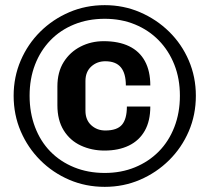

<svg xmlns="http://www.w3.org/2000/svg" viewBox="-20 -716 813 746"><path d="M387 10Q313 10 249 -17.5Q185 -45 136.5 -93.5Q88 -142 60.5 -206Q33 -270 33 -344Q33 -417 60.5 -481Q88 -545 136.5 -593Q185 -641 249 -668.5Q313 -696 387 -696Q460 -696 524 -668.5Q588 -641 637 -593Q686 -545 713.5 -481Q741 -417 741 -344Q741 -270 713.5 -206Q686 -142 637 -93.5Q588 -45 524 -17.5Q460 10 387 10ZM387 -44Q451 -44 504.5 -66Q558 -88 597 -127.5Q636 -167 657.5 -222.5Q679 -278 679 -344Q679 -410 657.5 -464.5Q636 -519 597 -559Q558 -599 504.5 -621Q451 -643 387 -643Q322 -643 268 -621Q214 -599 175.5 -559Q137 -519 116 -464.5Q95 -410 95 -344Q95 -278 116 -222.5Q137 -167 175.5 -127.5Q214 -88 268 -66Q322 -44 387 -44ZM386 -131Q336 -131 294 -150.5Q252 -170 227.5 -209.5Q203 -249 203 -307V-380Q203 -436 227.5 -475Q252 -514 293 -535Q334 -556 383 -556Q441 -556 481.5 -536.5Q522 -517 543 -478.5Q564 -440 564 -384H469Q469 -431 449.5 -454.5Q430 -478 389 -478Q357 -478 334.5 -457.5Q312 -437 312 -401V-286Q312 -250 334.5 -229.5Q357 -209 389 -209Q435 -209 454 -231.5Q473 -254 473 -302H564Q564 -246 542.5 -208Q521 -170 481 -150.5Q441 -131 386 -131Z"/></svg>

Font: Chivo Medium
Style: Bold
Weight: 700
Version: Version 2.002